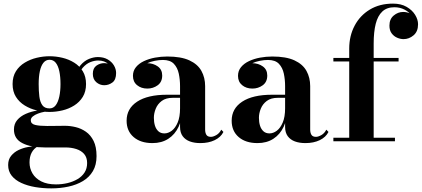

<svg xmlns="http://www.w3.org/2000/svg" viewBox="-20 -780 2328 1060"><path d="M263 260Q217 260 174.2 252.8Q131.5 245.5 97.8 230Q64 214.5 44.5 190Q25 165.5 25 131Q25 100 41.8 79.8Q58.5 59.5 83 48Q107.5 36.5 132.8 32Q158 27.5 174.5 27.5H189.5Q167 40 155 62.2Q143 84.5 143 117Q143 149.5 159.2 177.2Q175.5 205 208 221.5Q240.5 238 289 238Q322 238 352.5 230.8Q383 223.5 407.5 209.2Q432 195 446.5 172.8Q461 150.5 461 120Q461 89.5 444.8 70.5Q428.5 51.5 401.2 42.8Q374 34 341.5 34Q331 34 307.8 34Q284.5 34 261 34Q237.5 34 226.5 34Q150 34 103.5 10.2Q57 -13.5 57 -65Q57 -96 75 -117.2Q93 -138.5 122.5 -151.5Q152 -164.5 187.8 -170.2Q223.5 -176 259 -176L258 -166Q243.5 -166 225.2 -162.8Q207 -159.5 189.8 -153Q172.5 -146.5 161.2 -137.2Q150 -128 150 -116Q150 -96 174.5 -90.2Q199 -84.5 240 -84.5Q257.5 -84.5 275 -84.8Q292.5 -85 309 -85.2Q325.5 -85.5 339.5 -85.5Q367.5 -85.5 397.8 -78.2Q428 -71 454.2 -52.8Q480.5 -34.5 496.8 -1.8Q513 31 513 82Q513 130.5 493 164.5Q473 198.5 438 219.5Q403 240.5 358 250.2Q313 260 263 260ZM253.5 -162Q218.5 -162 182.8 -170.5Q147 -179 116.8 -197.5Q86.5 -216 68 -245.2Q49.5 -274.5 49.5 -316Q49.5 -357.5 68 -386.8Q86.5 -416 116.8 -434.2Q147 -452.5 182.8 -461Q218.5 -469.5 253.5 -469.5Q289 -469.5 324.5 -461Q360 -452.5 389.5 -434.2Q419 -416 437 -386.8Q455 -357.5 455 -316Q455 -274.5 437 -245.2Q419 -216 389.5 -197.5Q360 -179 324.5 -170.5Q289 -162 253.5 -162ZM253.5 -181.5Q274.5 -181.5 287.8 -199.2Q301 -217 307.5 -247.2Q314 -277.5 314 -316Q314 -356.5 307.5 -386.8Q301 -417 287.8 -433.5Q274.5 -450 253.5 -450Q233 -450 219.8 -433.5Q206.5 -417 200 -386.8Q193.5 -356.5 193.5 -316Q193.5 -277.5 197.2 -247.2Q201 -217 213.8 -199.2Q226.5 -181.5 253.5 -181.5ZM555.5 -309.5Q531 -309.5 511.8 -326Q492.5 -342.5 492.5 -372.5Q492.5 -403.5 512.2 -417.5Q532 -431.5 555.5 -431.5Q577.5 -431.5 598.8 -417.5Q620 -403.5 620 -377H601Q601 -404 579.5 -425Q558 -446 521.5 -446Q502 -446 479.2 -437.2Q456.5 -428.5 436.8 -406Q417 -383.5 407 -343L393.5 -353Q403.5 -396 425 -420.5Q446.5 -445 472 -455Q497.5 -465 520 -465Q552 -465 574.5 -452Q597 -439 609 -418.8Q621 -398.5 621 -377Q621 -339.5 600.5 -324.5Q580 -309.5 555.5 -309.5Z M1086 10Q1053.5 10 1028.2 0.8Q1003 -8.5 988.5 -28.2Q974 -48 974 -79V-304.5Q974 -340.5 967 -373.5Q960 -406.5 939.8 -427.8Q919.5 -449 879.5 -449Q858.5 -449 834.2 -444.2Q810 -439.5 788.2 -429Q766.5 -418.5 752.5 -401.8Q738.5 -385 738.5 -361H715Q715 -392.5 738.8 -411.8Q762.5 -431 793.5 -431Q826 -431 850.8 -413.5Q875.5 -396 875.5 -363Q875.5 -327.5 850.5 -309.2Q825.5 -291 793.5 -291Q759.5 -291 736.8 -309.8Q714 -328.5 714 -361Q714 -389 730.5 -409.2Q747 -429.5 774.5 -442.5Q802 -455.5 835.5 -461.8Q869 -468 903.5 -468Q979.5 -468 1025.5 -446.8Q1071.5 -425.5 1092 -388.5Q1112.5 -351.5 1112.5 -304.5V-64.5Q1112.5 -47.5 1119.2 -36Q1126 -24.5 1144.5 -24.5Q1157 -24.5 1174.2 -34.2Q1191.5 -44 1201.5 -64L1213.5 -51.5Q1199 -22.5 1165.2 -6.2Q1131.5 10 1086 10ZM821.5 10Q756.5 10 717.8 -23.2Q679 -56.5 679 -113.5Q679 -180.5 737.2 -218.8Q795.5 -257 902 -257H1020.5V-240H934Q896 -240 873 -222.8Q850 -205.5 839.8 -180Q829.5 -154.5 829.5 -129.5Q829.5 -105.5 835.5 -86.2Q841.5 -67 854.5 -55.2Q867.5 -43.5 887.5 -43.5Q908.5 -43.5 928.2 -58.2Q948 -73 961 -103.8Q974 -134.5 974 -182H986.5Q986.5 -123.5 966.2 -80.5Q946 -37.5 909.2 -13.8Q872.5 10 821.5 10Z M1666 10Q1633.5 10 1608.2 0.8Q1583 -8.5 1568.5 -28.2Q1554 -48 1554 -79V-304.5Q1554 -340.5 1547 -373.5Q1540 -406.5 1519.8 -427.8Q1499.5 -449 1459.5 -449Q1438.5 -449 1414.2 -444.2Q1390 -439.5 1368.2 -429Q1346.5 -418.5 1332.5 -401.8Q1318.5 -385 1318.5 -361H1295Q1295 -392.5 1318.8 -411.8Q1342.5 -431 1373.5 -431Q1406 -431 1430.8 -413.5Q1455.5 -396 1455.5 -363Q1455.5 -327.5 1430.5 -309.2Q1405.5 -291 1373.5 -291Q1339.5 -291 1316.8 -309.8Q1294 -328.5 1294 -361Q1294 -389 1310.5 -409.2Q1327 -429.5 1354.5 -442.5Q1382 -455.5 1415.5 -461.8Q1449 -468 1483.5 -468Q1559.5 -468 1605.5 -446.8Q1651.5 -425.5 1672 -388.5Q1692.5 -351.5 1692.5 -304.5V-64.5Q1692.5 -47.5 1699.2 -36Q1706 -24.5 1724.5 -24.5Q1737 -24.5 1754.2 -34.2Q1771.5 -44 1781.5 -64L1793.5 -51.5Q1779 -22.5 1745.2 -6.2Q1711.5 10 1666 10ZM1401.5 10Q1336.5 10 1297.8 -23.2Q1259 -56.5 1259 -113.5Q1259 -180.5 1317.2 -218.8Q1375.5 -257 1482 -257H1600.5V-240H1514Q1476 -240 1453 -222.8Q1430 -205.5 1419.8 -180Q1409.5 -154.5 1409.5 -129.5Q1409.5 -105.5 1415.5 -86.2Q1421.5 -67 1434.5 -55.2Q1447.5 -43.5 1467.5 -43.5Q1488.5 -43.5 1508.2 -58.2Q1528 -73 1541 -103.8Q1554 -134.5 1554 -182H1566.5Q1566.5 -123.5 1546.2 -80.5Q1526 -37.5 1489.2 -13.8Q1452.5 10 1401.5 10Z M1908 0V-511.5Q1908 -582 1937.8 -638.2Q1967.5 -694.5 2021.8 -727.2Q2076 -760 2150 -760Q2194 -760 2224.8 -742.2Q2255.5 -724.5 2271.8 -698.2Q2288 -672 2288 -646Q2288 -606 2263.2 -585Q2238.5 -564 2208 -564Q2190.5 -564 2172.5 -571.8Q2154.5 -579.5 2142.2 -596Q2130 -612.5 2130 -638.5Q2130 -674.5 2153.5 -694.2Q2177 -714 2205.5 -714Q2225 -714 2243.8 -706Q2262.5 -698 2274.8 -682.8Q2287 -667.5 2287 -646H2268Q2268 -671.5 2253.2 -692.8Q2238.5 -714 2213.2 -727Q2188 -740 2157.5 -740Q2116 -740 2090.8 -716.5Q2065.5 -693 2054.2 -648.2Q2043 -603.5 2043 -540V0ZM1820.5 0V-19.5H2160.5V0ZM1820.5 -440.5V-460H2180.5V-440.5Z"/></svg>

Font: Bodoni Moda 11pt
Style: Bold
Weight: 700
Designer: Owen Earl
Foundry: indestructible type
Version: Version 2.004